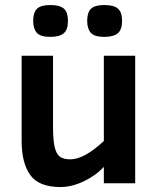

<svg xmlns="http://www.w3.org/2000/svg" viewBox="-20 -736 634 771"><path d="M397 0V-65.9Q363.8 -30.3 315.7 -7.6Q267.6 15.1 223.1 15.1Q136.2 15.1 101.6 -33Q66.9 -81.1 66.9 -169.9V-512.2H192.9V-230Q192.9 -175.8 199.2 -147Q205.6 -118.2 220 -107.2Q234.4 -96.2 262.2 -96.2Q318.4 -96.2 397 -169.9V-512.2H522.9V0ZM470.2 -651.9Q470.2 -616.2 452.6 -602.1Q435.1 -587.9 398.9 -587.9Q358.9 -587.9 344.5 -604.5Q330.1 -621.1 330.1 -651.9Q330.1 -686 345.5 -700.9Q360.8 -715.8 398.9 -715.8Q437 -715.8 453.6 -701.4Q470.2 -687 470.2 -651.9ZM252.9 -651.9Q252.9 -616.2 235.6 -602.1Q218.3 -587.9 182.1 -587.9Q142.1 -587.9 127.7 -604.5Q113.3 -621.1 113.3 -651.9Q113.3 -686 128.7 -700.9Q144 -715.8 182.1 -715.8Q220.2 -715.8 236.6 -701.4Q252.9 -687 252.9 -651.9Z"/></svg>

Font: Clear Sans
Style: Bold
Weight: 700
Foundry: Intel Corporation
Version: Version 1.00